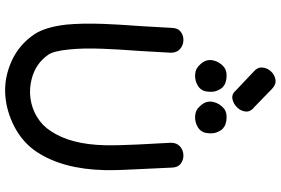

<svg xmlns="http://www.w3.org/2000/svg" viewBox="-198 -929 1128 772"><g transform="rotate(90 366.0 -543.0)"><path d="M118 -117Q160 -55 226 -25.5Q292 4 359 0Q426 -4 489.5 -37Q553 -70 591 -127Q660 -232 664 -399Q665 -454 660 -540Q655 -644 654 -668Q654 -693 639 -705Q624 -717 604 -716.5Q584 -716 569 -703Q554 -690 554 -666Q555 -640 561 -534Q565 -452 564 -402Q561 -263 507 -183Q485 -149 450.5 -128Q416 -107 375.5 -101.5Q335 -96 295 -107Q235 -123 200 -173Q185 -195 179 -256Q173 -311 176 -391Q178 -447 185 -543Q191 -639 192 -666Q192 -690 177 -703Q162 -716 142 -716.5Q122 -717 107 -705Q92 -693 92 -668Q91 -640 85 -545Q78 -450 76 -394Q73 -308 79 -245Q89 -160 118 -117ZM515 -811Q518 -834 513 -848Q506 -867 497 -875Q488 -883 478 -886Q467 -890 453 -890Q431 -891 417 -880Q395 -862 389.5 -834.5Q384 -807 406 -784Q422 -765 446.5 -763.5Q471 -762 491.5 -774.5Q512 -787 515 -811ZM348 -811Q351 -834 346 -848Q339 -867 330 -875Q321 -883 311 -886Q300 -890 286 -890Q264 -891 250 -880Q228 -862 222.5 -834.5Q217 -807 239 -784Q255 -765 279.5 -763.5Q304 -762 324.5 -774.5Q345 -787 348 -811ZM343 -928Q358 -910 377.5 -913.5Q397 -917 412 -932.5Q427 -948 428.5 -967.5Q430 -987 409 -1003L337 -1073Q319 -1090 299.5 -1086.5Q280 -1083 266.5 -1068Q253 -1053 251.5 -1033.5Q250 -1014 268 -999L343 -928Z"/></g></svg>

Font: Balsamiq Sans
Style: Regular
Weight: 400
Designer: Michael Angeles
Foundry: Balsamiq SRL
Version: Version 1.020; ttfautohint (v1.8.4.7-5d5b);gftools[0.9.26]